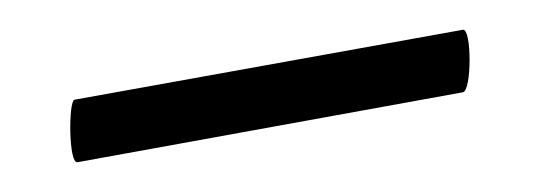

<svg xmlns="http://www.w3.org/2000/svg" viewBox="-20 -274 363 129"><path d="M32 -165 291 -212C297 -213 297 -255 291 -254L30 -207C26 -206 26 -164 32 -165Z"/></svg>

Font: Cormorant Garamond
Style: Regular
Weight: 400
Designer: Christian Thalmann (Catharsis Fonts)
Foundry: Catharsis Fonts
Version: Version 4.002;Glyphs 3.4 (3410)